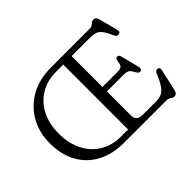

<svg xmlns="http://www.w3.org/2000/svg" viewBox="-148 -993 1280 1280"><g transform="rotate(-45 492.0 -353.0)"><path d="M411.5 -699.5 782.5 -700Q799.5 -700 812.2 -713Q825 -726 840 -726Q861.5 -726 869 -699L905 -563Q911 -540 889 -536.5Q871 -533 861 -556Q841.5 -602 824.2 -623Q807 -644 787.2 -650Q767.5 -656 741 -656H565V-365H702.5Q735.5 -365 745.8 -375.8Q756 -386.5 758.5 -415Q761.5 -437.5 774.5 -439Q792 -441 797 -420.5L831 -288Q836.5 -265 819 -259.5Q804 -255.5 793 -275Q779.5 -301.5 766.8 -312.2Q754 -323 724.5 -323H565V-97Q565 -71 579.5 -57.5Q594 -44 628 -44H748Q778 -44 800.2 -53.5Q822.5 -63 842.2 -91Q862 -119 885 -174.5Q893 -194 910.5 -191Q930.5 -187.5 924 -162L889 -7Q882 19.5 860 19.5Q846 19.5 833.8 9.8Q821.5 0 805.5 0H406Q297 0 217.5 -42Q138 -84 94.5 -161.8Q51 -239.5 51 -346.5Q51 -451 97 -530.5Q143 -610 224.2 -654.8Q305.5 -699.5 411.5 -699.5ZM139 -353Q139 -258 174.5 -188.8Q210 -119.5 272.8 -81.8Q335.5 -44 415.5 -44H485.5L486 -655.5H417Q335.5 -655.5 272.8 -618Q210 -580.5 174.5 -512.5Q139 -444.5 139 -353Z"/></g></svg>

Font: Fraunces 9pt SuperSoft Light
Style: Regular
Weight: 300
Version: Version 1.000;[b76b70a41]